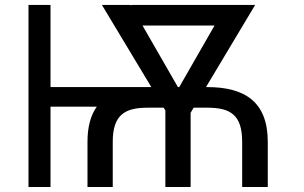

<svg xmlns="http://www.w3.org/2000/svg" viewBox="-20 -747 1216 767"><path d="M181.8 -727.3H93.8V0H181.8V-321H366.8C342.3 -286.9 329.5 -240.8 329.5 -180.4V0H430.4V-180.4C430.4 -286.9 477.3 -316.8 569.6 -316.8H633.9L640.6 -305.8V0H741.5V-296.5L753.6 -316.8H808.2C902 -316.8 947.4 -286.9 947.4 -180.4V0H1049.7V-180.4C1049.7 -339.5 958.8 -399.1 808.2 -399.1H802.9L999.3 -727.3H504.3V-723.7L502.1 -727.3H387.1L584.5 -399.1H181.8ZM549.4 -644.9H837L696 -399.1H690.7Z"/></svg>

Font: Magic Ui Pro
Style: Regular
Weight: 400
Designer: Stefan Endress, Andreas Faust
Version: Version 1.000;FEAKit 1.0